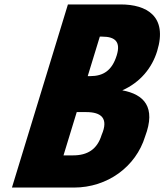

<svg xmlns="http://www.w3.org/2000/svg" viewBox="-20 -845 741 865"><path d="M286 -825 33.8 0H312.9C464.4 0 592.1 -94 633.7 -230C684.1 -363 628.5 -420 531 -438C612 -474 664.9 -539 688.1 -615C736.1 -772 640.3 -825 523.6 -825ZM375.2 -502 429.7 -680H440.6C500.4 -680 524.1 -655 506 -596C484.9 -527 445.2 -502 386.2 -502ZM266.1 -145 325.7 -340H368.7C435 -340 470.8 -313 437.8 -237C418 -172 374 -145 309.1 -145Z"/></svg>

Font: Hussar
Style: BdSuprConOblThree
Weight: 700
Foundry: Cannot Into Space Fonts
Version: Version 2.00